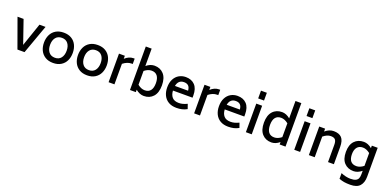

<svg xmlns="http://www.w3.org/2000/svg" viewBox="1 -2053 7098 3510"><g transform="rotate(20 3550.0 -297.5)"><path d="M565 -556 362 9H224L20 -556H138L293 -107L447 -556Z M636 -278Q636 -361 668 -428Q700 -495 763 -533.5Q826 -572 917 -572Q1007 -572 1070 -533.5Q1133 -495 1164.5 -428Q1196 -361 1196 -278Q1196 -194 1164.5 -127.5Q1133 -61 1070 -22Q1007 17 917 17Q826 17 763 -22Q700 -61 668 -127.5Q636 -194 636 -278ZM1077 -278Q1077 -365 1035.5 -418Q994 -471 917 -471Q839 -471 797 -418Q755 -365 755 -278Q755 -190 797 -137Q839 -84 917 -84Q994 -84 1035.5 -137Q1077 -190 1077 -278Z M1298 -278Q1298 -361 1330 -428Q1362 -495 1425 -533.5Q1488 -572 1579 -572Q1669 -572 1732 -533.5Q1795 -495 1826.5 -428Q1858 -361 1858 -278Q1858 -194 1826.5 -127.5Q1795 -61 1732 -22Q1669 17 1579 17Q1488 17 1425 -22Q1362 -61 1330 -127.5Q1298 -194 1298 -278ZM1739 -278Q1739 -365 1697.5 -418Q1656 -471 1579 -471Q1501 -471 1459 -418Q1417 -365 1417 -278Q1417 -190 1459 -137Q1501 -84 1579 -84Q1656 -84 1697.5 -137Q1739 -190 1739 -278Z M2295 -568V-464H2272Q2190 -464 2108 -399V0H1994V-556H2108V-497Q2187 -568 2272 -568Z M2931 -278Q2931 -134 2863 -58.5Q2795 17 2682 17Q2601 17 2524 -47V0H2410V-846H2524V-508Q2601 -572 2682 -572Q2795 -572 2863 -496.5Q2931 -421 2931 -278ZM2813 -278Q2813 -371 2775 -419.5Q2737 -468 2663 -468Q2594 -468 2524 -412V-143Q2594 -87 2663 -87Q2737 -87 2775 -135.5Q2813 -184 2813 -278Z M3329 -82Q3368 -82 3406 -92.5Q3444 -103 3489 -124L3521 -32Q3474 -6 3425 5.5Q3376 17 3317 17Q3226 17 3162.5 -20Q3099 -57 3066 -124Q3033 -191 3033 -279Q3033 -372 3067 -438Q3101 -504 3160 -538Q3219 -572 3291 -572Q3404 -572 3468.5 -503.5Q3533 -435 3533 -304V-259H3152Q3156 -178 3198 -130Q3240 -82 3329 -82ZM3157 -351H3413Q3408 -414 3378 -443.5Q3348 -473 3291 -473Q3181 -473 3157 -351Z M3959 -568V-464H3936Q3854 -464 3772 -399V0H3658V-556H3772V-497Q3851 -568 3936 -568Z M4336 -82Q4375 -82 4413 -92.5Q4451 -103 4496 -124L4528 -32Q4481 -6 4432 5.5Q4383 17 4324 17Q4233 17 4169.5 -20Q4106 -57 4073 -124Q4040 -191 4040 -279Q4040 -372 4074 -438Q4108 -504 4167 -538Q4226 -572 4298 -572Q4411 -572 4475.5 -503.5Q4540 -435 4540 -304V-259H4159Q4163 -178 4205 -130Q4247 -82 4336 -82ZM4164 -351H4420Q4415 -414 4385 -443.5Q4355 -473 4298 -473Q4188 -473 4164 -351Z M4665 -808H4779V-657H4665ZM4665 -556H4779V0H4665Z M5436 -846V0H5322V-47Q5245 17 5164 17Q5051 17 4983 -58.5Q4915 -134 4915 -278Q4915 -421 4983 -496.5Q5051 -572 5164 -572Q5245 -572 5322 -508V-846ZM5322 -143V-412Q5252 -468 5183 -468Q5109 -468 5071.5 -419.5Q5034 -371 5034 -278Q5034 -184 5071.5 -135.5Q5109 -87 5183 -87Q5252 -87 5322 -143Z M5606 -808H5720V-657H5606ZM5606 -556H5720V0H5606Z M6377 -335V0H6263V-335Q6263 -404 6238 -434Q6213 -464 6151 -464Q6079 -464 6004 -401V0H5890V-556H6004V-500Q6083 -568 6170 -568Q6275 -568 6326 -513.5Q6377 -459 6377 -335Z M7027 -556V8Q7027 121 6970 186Q6913 251 6784 251Q6716 251 6665.5 243Q6615 235 6565 215V105Q6612 126 6660.5 136.5Q6709 147 6749 147Q6816 147 6851.5 129.5Q6887 112 6900 80.5Q6913 49 6913 -2V-67Q6836 -3 6755 -3Q6642 -3 6574 -75.5Q6506 -148 6506 -288Q6506 -426 6574 -499Q6642 -572 6755 -572Q6836 -572 6913 -508V-556ZM6913 -163V-412Q6842 -468 6774 -468Q6701 -468 6662.5 -420.5Q6624 -373 6624 -288Q6624 -107 6774 -107Q6842 -107 6913 -163Z"/></g></svg>

Font: Biryani SemiBold
Style: Regular
Weight: 600
Designer: Dan Reynolds and Mathieu Réguer
Foundry: Dan Reynolds and Mathieu Réguer
Version: Version 1.004; ttfautohint (v1.1) -l 5 -r 5 -G 72 -x 0 -D la